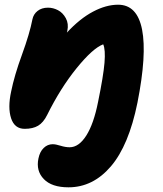

<svg xmlns="http://www.w3.org/2000/svg" viewBox="-20 -509 700 824"><path d="M273.9 294.9Q202.1 294.9 168 259.5Q133.8 224.1 145 170.9Q150.9 142.1 167.5 126Q184.1 109.9 206.1 109.9Q219.2 109.9 240 116.5Q260.7 123 278.8 123Q318.4 123 350.3 72.8Q382.3 22.5 400.9 -71.8Q423.8 -183.1 428.5 -239.7Q433.1 -296.4 422.9 -318.8Q378.4 -302.2 309.1 -216.8Q239.7 -131.3 182.1 -15.1Q166 17.1 143.6 30.5Q121.1 43.9 85.9 43.9Q42.5 43.9 27.6 -1.5Q12.7 -46.9 27.8 -116.2Q41.5 -184.6 74.5 -274.9Q107.4 -365.2 119.1 -425.8Q123.5 -448.2 141.4 -462.2Q159.2 -476.1 186 -476.1Q208 -476.1 228.8 -465.3Q249.5 -454.6 262.5 -430.9Q275.4 -407.2 269 -377Q268.6 -375.5 268.1 -372.8Q267.6 -370.1 267.1 -369.1Q322.8 -429.2 379.2 -459Q435.5 -488.8 486.8 -488.8Q568.8 -488.8 589.8 -381.8Q610.8 -274.9 569.8 -67.9Q532.7 115.2 455.8 205.1Q378.9 294.9 273.9 294.9Z"/></svg>

Font: Shantell Sans Irregular Bouncy
Style: Italic
Weight: 800
Italic angle: -11.31°
Designer: Stephen Nixon, Anya Danilova, Shantell Martin
Foundry: Arrow Type
Version: Version 1.006;[9816181b4]